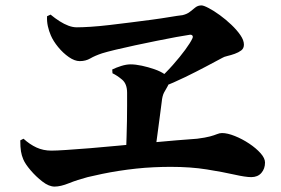

<svg xmlns="http://www.w3.org/2000/svg" viewBox="-20 -720 1040 710"><path d="M560 -420Q592 -449 619 -479.5Q646 -510 665 -536Q684 -562 691 -577Q695 -585 691 -589Q687 -593 679 -591Q664 -589 631.5 -583Q599 -577 559.5 -569Q520 -561 480 -552.5Q440 -544 407 -536Q374 -528 358 -523Q331 -514 314 -504Q297 -494 275 -494Q256 -494 234.5 -509Q213 -524 195 -546Q177 -568 168 -589Q161 -605 157 -623Q153 -641 154 -660L167 -666Q184 -652 200.5 -641.5Q217 -631 233 -625Q249 -619 264 -619Q284 -619 315.5 -621Q347 -623 385 -627.5Q423 -632 463 -637Q503 -642 540.5 -647Q578 -652 607.5 -657Q637 -662 655 -664Q672 -668 682.5 -676.5Q693 -685 702.5 -692.5Q712 -700 725 -700Q733 -700 752 -690Q771 -680 793 -664Q815 -648 835.5 -628.5Q856 -609 869 -590Q882 -571 882 -555Q882 -541 872 -533.5Q862 -526 848 -521Q834 -516 821 -513Q808 -510 802 -506Q774 -491 740 -473Q706 -455 665 -435Q624 -415 574 -395ZM182 -30Q161 -30 137 -48.5Q113 -67 93 -90.5Q73 -114 66 -131Q60 -145 57.5 -160.5Q55 -176 55 -201L67 -207Q90 -186 115 -174.5Q140 -163 170 -163Q188 -163 225.5 -165.5Q263 -168 313.5 -172Q364 -176 420 -181.5Q476 -187 530.5 -192Q585 -197 631.5 -201Q678 -205 709 -207Q740 -211 756.5 -215.5Q773 -220 782.5 -224Q792 -228 801 -228Q821 -228 848.5 -217Q876 -206 901.5 -189Q927 -172 943.5 -153.5Q960 -135 960 -119Q960 -96 946.5 -80.5Q933 -65 909 -65Q888 -65 846 -74.5Q804 -84 744.5 -93.5Q685 -103 611 -103Q582 -103 549 -101.5Q516 -100 483.5 -96.5Q451 -93 419 -88Q387 -83 358 -77Q329 -71 304 -65Q266 -55 235 -42.5Q204 -30 182 -30ZM446 -153Q447 -182 448 -213Q449 -244 449.5 -273Q450 -302 450 -329Q450 -356 450 -377Q450 -410 431.5 -425.5Q413 -441 396 -449L395 -463Q409 -470 428 -476Q447 -482 463 -482Q481 -482 504.5 -477Q528 -472 551 -464Q574 -456 589 -445.5Q604 -435 604 -422Q605 -409 599 -399.5Q593 -390 586.5 -377.5Q580 -365 578 -343Q575 -317 570.5 -285.5Q566 -254 562 -221.5Q558 -189 553 -155Z"/></svg>

Font: Noto Serif JP ExtraLight ExtraBold
Style: Regular
Weight: 800
Version: Version 2.003-H1;hotconv 1.1.1;makeotfexe 2.6.0